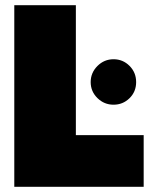

<svg xmlns="http://www.w3.org/2000/svg" viewBox="-20 -719 573 739"><path d="M35 -699H272V-199H533V0H35ZM329 -403Q329 -439 355 -465Q381 -491 417 -491Q453 -491 478.5 -465.5Q504 -440 504 -403Q504 -366 478.5 -341Q453 -316 417 -316Q381 -316 355 -341.5Q329 -367 329 -403Z"/></svg>

Font: Prompt Black
Style: Regular
Weight: 900
Designer: Katatrad Team
Foundry: CadsonDemak
Version: Version 1.000